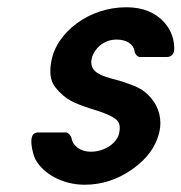

<svg xmlns="http://www.w3.org/2000/svg" viewBox="-20 -502 500 529"><path d="M230 -84C202 -84 180 -100 177 -122C176 -127 168 -137 163 -137H84C53 -137 71 -76 77 -64C98 -24 152 7 213 7C260 7 304 -7 345 -36C386 -65 410 -99 419 -138C427 -172 418 -206 397 -231C375 -257 356 -264 318 -277L282 -287C251 -296 225 -308 233 -342C239 -366 264 -393 301 -393C328 -393 348 -381 351 -360C351 -354 359 -345 365 -345H440C451 -345 458 -352 460 -363C461 -391 453 -417 433 -440C408 -468 373 -482 328 -482C222 -482 139 -411 123 -341C115 -306 118 -280 132 -262C161 -226 184 -218 232 -202L254 -195C275 -188 292 -180 301 -172C310 -164 312 -151 308 -134C302 -108 269 -84 230 -84Z"/></svg>

Font: DIN Rundschrift
Style: BreitKursiv
Weight: 400
Width: 7
Version: Version 1.027